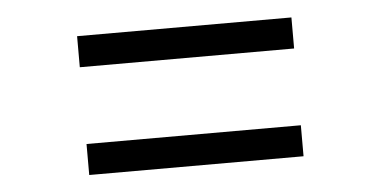

<svg xmlns="http://www.w3.org/2000/svg" viewBox="-32 -465 716 361"><g transform="rotate(-5 326.0 -284.0)"><path d="M123.6 -153.1V-211.6H528.1V-153.1ZM123.6 -356.5V-415.1H528.1V-356.5Z"/></g></svg>

Font: Inter P Light
Style: Regular
Weight: 300
Designer: Rasmus Andersson
Foundry: rsms
Version: Version 3.018;git-588b23468